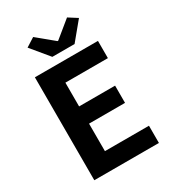

<svg xmlns="http://www.w3.org/2000/svg" viewBox="-227 -1080 1069 1197"><g transform="rotate(-30 307.5 -482.0)"><path d="M91 0V-741H545V-617H239V-446H498V-322H239V-124H556V0ZM249 -797 144 -924 207 -964 326 -866H331L451 -964L514 -924L409 -797Z"/></g></svg>

Font: Noto Sans KR
Style: Bold
Weight: 700
Designer: Ryoko NISHIZUKA  (kana, bopomofo & ideographs); Paul D. Hunt (Latin, Greek & Cyrillic); Sandoll Communications , Soo-you
Foundry: Adobe
Version: Version 2.004-H2;hotconv 1.0.118;makeotfexe 2.5.65603